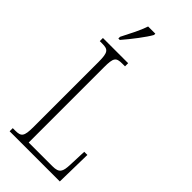

<svg xmlns="http://www.w3.org/2000/svg" viewBox="-290 -985 1039 1039"><g transform="rotate(45 229.5 -465.5)"><path d="M95 -784V-771H106C146 -817 199 -886 218 -921V-931H163C148 -886 124 -841 95 -784ZM34 0H418L422 -207H398L394 -104C392 -49 383 -30 332 -30H150V-606C150 -679 159 -690 207 -690H227V-714H34V-690H52C98 -690 109 -679 109 -605V-108C109 -35 98 -24 53 -24H34Z"/></g></svg>

Font: Noto Serif Tamil ExtraCondensed ExtraLight
Style: Regular
Weight: 200
Width: 2
Designer: Indian Type Foundry, Tom Grace, and the Monotype Design Team
Foundry: Monotype Imaging Inc.
Version: Version 2.004